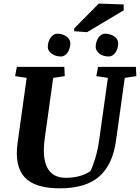

<svg xmlns="http://www.w3.org/2000/svg" viewBox="-20 -1030 773 1061"><path d="M337.9 -609.4 273.9 -599.6 227.5 -266.6Q212.4 -160.2 241 -103.8Q269.5 -47.4 345.2 -47.4Q386.2 -47.4 421.6 -57.6Q457 -67.9 479.5 -84.5Q492.2 -108.9 506.1 -154.5Q520 -200.2 527.8 -254.4L576.2 -599.6L512.2 -609.4L522 -660.6H731L733.4 -609.4L669.4 -599.6L621.1 -252.9Q602.5 -119.1 527.8 -54.2Q453.1 10.7 310.1 10.7Q171.9 10.7 115.7 -51Q59.6 -112.8 77.1 -239.7L127.4 -599.6L63.5 -609.4L73.2 -660.6H335.4ZM244.1 -770Q244.1 -785.2 248.3 -798.6Q252.4 -812 259.5 -822Q266.6 -832 276.1 -837.9Q285.6 -843.8 295.9 -843.8Q311 -843.8 324.5 -839.6Q337.9 -835.4 347.7 -828.4Q357.4 -821.3 363 -811.5Q368.7 -801.8 368.7 -791Q368.7 -776.4 364.5 -763.2Q360.4 -750 353.5 -739.7Q346.7 -729.5 337.2 -723.6Q327.6 -717.8 317.4 -717.8Q301.8 -717.8 288.6 -721.9Q275.4 -726.1 265.4 -733.4Q255.4 -740.7 249.8 -750.2Q244.1 -759.8 244.1 -770ZM508.8 -770Q508.8 -785.2 512.9 -798.6Q517.1 -812 523.9 -822Q530.8 -832 540.3 -837.9Q549.8 -843.8 560.1 -843.8Q575.2 -843.8 588.6 -839.6Q602.1 -835.4 612.1 -828.4Q622.1 -821.3 627.7 -811.5Q633.3 -801.8 633.3 -791Q633.3 -776.4 629.2 -763.2Q625 -750 617.9 -739.7Q610.8 -729.5 601.3 -723.6Q591.8 -717.8 581.1 -717.8Q565.4 -717.8 552.2 -721.9Q539.1 -726.1 529.5 -733.4Q520 -740.7 514.4 -750.2Q508.8 -759.8 508.8 -770ZM390.1 -873 525.9 -1010.3 663.6 -1005.4V-973.1L460.9 -852.1L390.1 -857.4Z"/></svg>

Font: Noticia Text
Style: Bold Italic
Weight: 700
Italic angle: -8°
Designer: JM Sole
Foundry: JM Sole
Version: Version 1.003